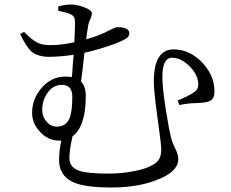

<svg xmlns="http://www.w3.org/2000/svg" viewBox="-20 -787 1030 855"><path d="M476 48Q358 48 305 24Q243 -5 243 -75Q243 -114 253 -161H243Q195 -161 159 -199Q123 -237 123 -284Q123 -346 164 -394Q208 -446 272 -446Q282 -446 300 -444Q302 -461 304 -497Q307 -528 308 -543Q245 -534 199 -534Q149 -534 121 -557Q97 -578 70 -635L87 -645Q125 -606 151 -595Q170 -586 207 -586Q253 -586 311 -599Q314 -656 314 -685Q314 -702 310 -710Q306 -718 293 -724Q280 -731 240 -739Q240 -749 239 -758Q271 -767 296 -767Q321 -767 354 -755Q389 -742 389 -728Q389 -717 383 -704Q376 -690 373 -676Q373 -674 372 -668Q366 -635 364 -612Q420 -627 471 -654Q494 -666 503 -666Q556 -666 556 -638Q556 -625 541 -615Q529 -607 497 -594Q424 -567 356 -552Q354 -532 349 -488.5Q344 -445 341 -424Q362 -401 362 -360Q362 -224 303 -180Q289 -119 289 -83Q289 -39 338 -25Q373 -14 464 -14Q523 -14 578 -25Q629 -35 657 -51Q678 -62 687 -76Q698 -92 698 -122Q698 -145 684 -243Q665 -379 665 -423Q665 -567 753 -567Q824 -567 879.5 -509.5Q935 -452 935 -380Q935 -355 924 -344Q913 -333 885 -330Q876 -329 857 -328Q811 -327 779 -319L771 -339Q819 -359 847 -378Q863 -391 863 -409Q863 -454 823 -493Q785 -530 746 -530Q703 -530 703 -443Q703 -398 718 -301Q732 -212 742 -173Q748 -150 761 -124Q774 -98 774 -79Q774 -23 682 13Q595 48 476 48ZM233 -223Q273 -223 289 -259Q302 -289 302 -356Q302 -409 256 -409Q214 -409 190 -371Q168 -339 168 -297Q168 -267 187.5 -245Q207 -223 233 -223Z"/></svg>

Font: Cactus Classical Serif
Style: Regular
Weight: 400
Designer: Henry Chan (via Glyphwiki)、田海東、宇文滿月
Foundry: Moonlit Owen
Version: Version 1.000